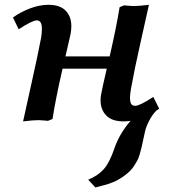

<svg xmlns="http://www.w3.org/2000/svg" viewBox="-20 -511 725 812"><path d="M485.8 -480.5 504.4 -488.3Q508.3 -488.3 522 -486.8Q535.6 -485.4 544.4 -485.4Q568.4 -485.4 609.9 -490.7Q602.5 -457 575 -334.5Q547.4 -211.9 534.2 -137.2V-137.7Q529.8 -112.3 529.8 -98.1Q529.8 -79.6 534.9 -71.5Q540 -63.5 552.2 -63.5Q570.8 -63.5 628.4 -101.1L653.3 -51.3Q651.4 -49.8 641.1 -43Q623 -24.9 609.6 2Q596.2 28.8 592.3 49.8Q589.4 62.5 585 83.3Q580.6 104 578.1 114.5Q575.7 125 571 141.1Q566.4 157.2 561 167.2Q555.7 177.2 547.6 189.9Q539.6 202.6 528.1 213.6Q516.6 224.6 501.5 235.4Q480 250.5 458.7 259.3Q437.5 268.1 414.1 273.7Q390.6 279.3 383.3 281.7L353 249Q395.5 231.4 419.4 203.9Q443.4 176.3 463.4 117.7Q484.9 54.2 532.2 0Q516.1 2.4 503.4 2.4Q453.6 2.4 429.4 -22.5Q405.3 -47.4 405.3 -87.4Q405.3 -103 409.7 -122.1Q414.6 -147.9 431.6 -220.7H244.6Q215.8 -96.2 202.1 -7.8L183.1 0Q179.2 0 165.8 -1.5Q152.3 -2.9 143.6 -2.9Q120.6 -2.9 77.6 2.4Q88.4 -48.3 114.3 -163.6Q140.1 -278.8 153.8 -351.1V-350.6Q157.2 -370.6 157.2 -390.1Q157.2 -424.8 135.3 -424.8Q116.7 -424.8 59.1 -387.2L34.7 -437Q67.4 -460.4 107.4 -475.6Q147.5 -490.7 184.1 -490.7Q233.9 -490.7 257.8 -465.8Q281.7 -440.9 281.7 -400.4Q281.7 -383.3 278.3 -366.2Q274.4 -348.6 256.8 -272.5H443.8Q472.7 -398.4 485.8 -480.5Z"/></svg>

Font: Flanker
Style: Bold Italic
Weight: 700
Italic angle: -12°
Designer: Flanker
Version: Version 2.000